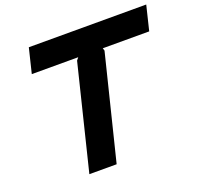

<svg xmlns="http://www.w3.org/2000/svg" viewBox="-138 -961 1149 1111"><g transform="rotate(-20 436.5 -405.0)"><path d="M836 -658H550L555 -642L396 0H228L386 -642L399 -658H113L150 -810H873Z"/></g></svg>

Font: TypoPRO Sinkin Sans
Style: 700 Bold Italic
Weight: 700
Italic angle: -112°
Designer: Keith Bates
Foundry: K-Type
Version: Sinkin Sans (version 1.0)  by Keith Bates   •   © 2014   www